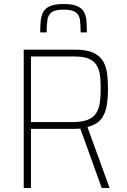

<svg xmlns="http://www.w3.org/2000/svg" viewBox="-20 -935 631 955"><path d="M98 0V-688H353Q413 -688 446.5 -671.5Q480 -655 495 -626.5Q510 -598 513.5 -563Q517 -528 517 -491Q517 -449 511 -410.5Q505 -372 484 -344Q463 -316 415 -303L525 0H486L376 -305L396 -298Q389 -296 375.5 -295Q362 -294 343 -294H134V0ZM134 -328H342Q389 -328 417 -339.5Q445 -351 458.5 -372.5Q472 -394 476.5 -424Q481 -454 481 -491Q481 -525 478 -554.5Q475 -584 463 -606.5Q451 -629 425 -641.5Q399 -654 352 -654H134ZM297 -915Q340 -915 364 -904.5Q388 -894 398 -875Q408 -856 410 -830.5Q412 -805 412 -774H381Q381 -812 377.5 -837Q374 -862 356 -874.5Q338 -887 297 -887Q255 -887 237.5 -874.5Q220 -862 216 -837.5Q212 -813 212 -774H180Q180 -805 182.5 -830.5Q185 -856 195 -875Q205 -894 229 -904.5Q253 -915 297 -915Z"/></svg>

Font: Saira SemiCondensed Thin
Style: Regular
Weight: 250
Width: 4
Designer: Hector Gatti with collaboration of the Omnibus-Type team
Foundry: Omnibus-Type
Version: Version 1.101